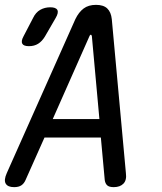

<svg xmlns="http://www.w3.org/2000/svg" viewBox="-45 -760 665 790"><path d="M386 -19 370 -194H138L60 -19Q54 -5 43 2.5Q32 10 13 10Q-13 10 -21.5 -4.5Q-30 -19 -17 -48L265 -681Q279 -710 299 -725Q319 -740 350 -740Q381 -740 396.5 -725Q412 -710 415 -681L473 -48Q477 -19 463 -4.5Q449 10 423 10Q404 10 396 2.5Q388 -5 386 -19ZM364 -270 333 -611Q332 -617 328.5 -617Q325 -617 323 -611L172 -270ZM140 -610Q128 -590 112 -580Q96 -570 74 -570Q52 -570 46.5 -580.5Q41 -591 52 -611L91 -686Q102 -709 120.5 -719.5Q139 -730 162 -730Q185 -730 191 -719Q197 -708 184 -686Z"/></svg>

Font: Maple Mono Normal NL
Style: Italic
Weight: 400
Italic angle: -10°
Monospace: yes
Designer: subframe7536
Version: Version 7.000